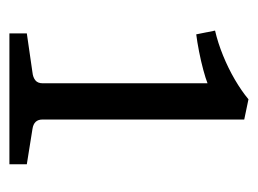

<svg xmlns="http://www.w3.org/2000/svg" viewBox="-90 -458 548 408"><g transform="rotate(90 184.0 -254.0)"><path d="M234 -70Q234 -52 254 -49L329 -37V0H51V-37L134 -49Q144 -50 150.5 -55Q157 -60 157 -71V-421Q147 -417 128.5 -412Q110 -407 89.5 -403Q69 -399 53 -397L45 -437Q71 -443 98 -454Q125 -465 149 -479Q173 -493 191 -508L234 -499Z"/></g></svg>

Font: Rasa
Style: Regular
Weight: 400
Designer: Anna Giedrys (Yrsa+Rasa design), David Brezina (Yrsa art-direction, Rasa art-direction, design)
Foundry: Rosetta Type Foundry
Version: Version 2.004